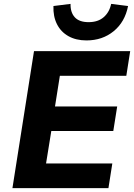

<svg xmlns="http://www.w3.org/2000/svg" viewBox="-20 -968 690 988"><path d="M44 0 155 -705H650L630 -578H288L263 -420H583L563 -294H244L217 -127H558L538 0ZM425 -760Q371 -760 332 -782Q293 -804 273 -844Q253 -884 255 -937L343 -948Q342 -904 365 -879Q388 -854 436 -854Q484 -854 513.5 -879.5Q543 -905 552 -948L639 -937Q623 -855 565 -807.5Q507 -760 425 -760Z"/></svg>

Font: Nunito Sans 9pt ExtraBold
Style: Italic
Weight: 800
Italic angle: -9°
Version: Version 3.101;gftools[0.9.27]